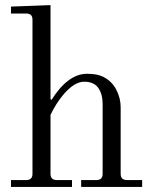

<svg xmlns="http://www.w3.org/2000/svg" viewBox="-20 -739 603 759"><path d="M23.4 0V-27.3H84Q108.4 -27.3 108.4 -51.8V-661.1Q108.4 -685.5 84 -685.5H23.4V-712.9L179.7 -718.8V-346.7L183.6 -344.2Q249 -447.3 323.7 -447.3Q364.7 -447.3 387.7 -435.5Q421.9 -418.5 439.5 -384.8Q457 -351.1 457 -315.4V-51.8Q457 -27.3 481.4 -27.3H542V0H300.8V-27.3H361.3Q385.7 -27.3 385.7 -51.8V-328.1Q385.7 -367.2 368.4 -391.6Q351.1 -416 312.5 -416Q272.5 -416 227.5 -361.3Q201.7 -330.1 179.7 -285.2V-51.8Q179.7 -27.3 204.1 -27.3H264.6V0Z"/></svg>

Font: Theano Modern
Style: Regular
Weight: 400
Designer: Alexey Kryukov
Version: Version 2.00